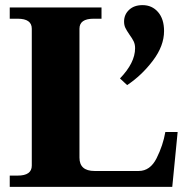

<svg xmlns="http://www.w3.org/2000/svg" viewBox="-20 -729 733 749"><path d="M448 -423Q507 -484 507 -541Q507 -556 501.5 -567.5Q496 -579 485 -594Q474 -610 469 -620.5Q464 -631 464 -645Q464 -672 483.5 -690.5Q503 -709 536 -709Q573 -709 596.5 -682Q620 -655 620 -608Q620 -550 576.5 -492.5Q533 -435 476 -397ZM18 -44H49Q104 -44 104 -83V-617Q104 -656 49 -656H18V-700H376V-656H345Q290 -656 290 -617V-114Q290 -62 349 -62H521Q566 -62 591 -112Q616 -162 625 -214H673L652 0H18Z"/></svg>

Font: Taviraj Bold
Style: Regular
Weight: 700
Designer: Katatrad Team
Foundry: CadsonDemak
Version: Version 1.030